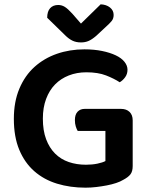

<svg xmlns="http://www.w3.org/2000/svg" viewBox="-20 -851 692 887"><path d="M593 -84Q593 -59 582.5 -45.5Q572 -32 549 -20Q536 -12 516.5 -5.5Q497 1 473.5 5.5Q450 10 425 13Q400 16 375 16Q304 16 243.5 -2.5Q183 -21 138.5 -60Q94 -99 69 -159Q44 -219 44 -302Q44 -381 69.5 -441.5Q95 -502 139.5 -542Q184 -582 243 -602.5Q302 -623 370 -623Q415 -623 451.5 -615.5Q488 -608 514.5 -595.5Q541 -583 555 -565.5Q569 -548 569 -529Q569 -509 558 -494Q547 -479 533 -471Q507 -488 470 -502.5Q433 -517 379 -517Q335 -517 298 -502.5Q261 -488 234.5 -461Q208 -434 193 -394Q178 -354 178 -303Q178 -248 193 -208Q208 -168 234.5 -141.5Q261 -115 297.5 -102.5Q334 -90 377 -90Q406 -90 430 -95Q454 -100 467 -107V-246H339Q334 -254 330 -267Q326 -280 326 -296Q326 -322 338.5 -335Q351 -348 371 -348H539Q564 -348 578.5 -334Q593 -320 593 -295ZM445 -831Q471 -830 488 -816.5Q505 -803 505 -782Q505 -765 495.5 -753.5Q486 -742 467 -725L424 -685Q404 -668 388.5 -661.5Q373 -655 354 -655Q331 -655 314 -663.5Q297 -672 281 -688L198 -769Q198 -798 211.5 -813Q225 -828 249 -828Q265 -828 279 -819.5Q293 -811 314 -788L354 -742Z"/></svg>

Font: Baloo 2 Latin SemiBold
Style: Regular
Weight: 400
Designer: Sarang Kulkarni and Ek Type
Foundry: Ek Type
Version: Version 1.001